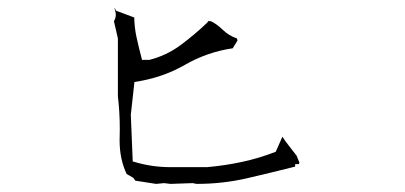

<svg xmlns="http://www.w3.org/2000/svg" viewBox="-20 -626 1040 493"><path d="M287.6 -294.4 287.1 -265.6Q287.1 -217.3 305.2 -179.2L322.3 -169.4L327.6 -162.1L380.9 -153.8L401.4 -155.8L417.5 -153.8L475.1 -155.8L484.4 -153.8Q552.2 -153.8 615.2 -168.5Q678.2 -183.1 737.8 -198.2V-204.6H747.1L749 -208L741.7 -226.1Q730 -241.2 720.5 -253.4Q710.9 -265.6 705.1 -274.9L688 -236.3Q645.5 -219.7 601.1 -210.2Q556.6 -200.7 511.2 -196.8H510.7H418Q370.1 -196.8 326.2 -210L320.8 -211.4L315.9 -331.5L325.2 -415.5Q396 -425.8 454.3 -459.2Q512.7 -492.7 577.6 -502L589.8 -522L588.4 -527.3Q567.9 -534.2 552.2 -549.3Q536.6 -564.5 521 -571.8H514.6L512.7 -568.4Q479.5 -536.6 443.8 -510.3Q407.7 -483.4 363.3 -472.2H344.7Q336.4 -503.9 330.8 -529.3Q325.2 -554.7 324.7 -581.1L277.8 -598.6L274.4 -606.4Q274.4 -606 274.4 -605.2Q274.4 -604.5 274.4 -603.5Q274.9 -601.1 276.1 -596.9Q277.3 -592.8 277.3 -587.9Q277.3 -579.1 272.5 -571.8L282.7 -527.3V-378.4Q287.6 -338.4 287.6 -294.4Z"/></svg>

Font: Bakudai
Style: ExtraLight
Weight: 200
Version: Version 1.48